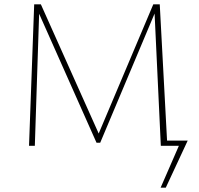

<svg xmlns="http://www.w3.org/2000/svg" viewBox="-20 -678 925 893"><path d="M751 195H727L812 0H728L699 -615L446 -14H429L162 -614L142 0H115L139 -658H170L439 -57L693 -658H723L757 -24H853Z"/></svg>

Font: Ysabeau Infant Extralight
Style: Regular
Weight: 200
Designer: Christian Thalmann (Catharsis Fonts)
Version: Version 0.003